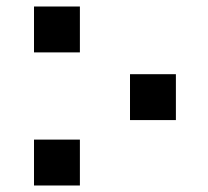

<svg xmlns="http://www.w3.org/2000/svg" viewBox="-20 -570 640 590"><path d="M379.5 -342H520.5V-201H379.5ZM84.5 -141H225.5V0H84.5ZM84.5 -550H225.5V-409H84.5Z"/></svg>

Font: JuliaMono
Style: Bold
Weight: 700
Monospace: yes
Designer: cormullion
Foundry: corm
Version: Version 0.055; ttfautohint (v1.8.4)